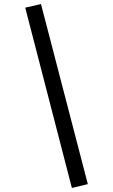

<svg xmlns="http://www.w3.org/2000/svg" viewBox="-20 -827 560 951"><path d="M183 -807 415 85 336 104 105 -789Z"/></svg>

Font: Fira Sans
Style: Regular
Weight: 400
Designer: Carrois Corporate & Edenspiekermann AG
Foundry: Carrois Corporate GbR & Edenspiekermann AG
Version: Version 4.106;PS 004.106;hotconv 1.0.70;makeotf.lib2.5.58329